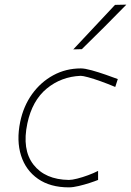

<svg xmlns="http://www.w3.org/2000/svg" viewBox="-20 -799 565 828"><path d="M277 9Q196.5 9 143.8 -27.8Q91 -64.5 70.8 -128.2Q50.5 -192 67 -273Q81 -341 118.2 -393Q155.5 -445 209.8 -474.5Q264 -504 329 -504Q345.5 -504 375.5 -495.8Q405.5 -487.5 436.8 -476.5Q468 -465.5 488 -458L477 -424Q445 -437.5 414.2 -448.5Q383.5 -459.5 360.2 -465.8Q337 -472 328 -472Q244 -468.5 181.5 -417Q119 -365.5 98 -267Q74 -154 124.2 -89.2Q174.5 -24.5 277 -23Q290.5 -23 313.2 -28.8Q336 -34.5 360.2 -43.5Q384.5 -52.5 403 -62V-23Q389.5 -17.5 366.5 -10Q343.5 -2.5 319.2 3.2Q295 9 277 9ZM296 -586Q387.5 -683.5 476 -778L525 -779Q431 -682.5 333 -587Z"/></svg>

Font: Commissioner Loud Thin
Style: Italic
Weight: 100
Italic angle: -12°
Designer: Kostas Bartsokas
Foundry: Kostas Bartsokas
Version: Version 1.000; ttfautohint (v1.8.3)